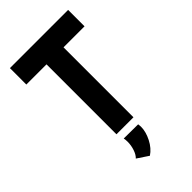

<svg xmlns="http://www.w3.org/2000/svg" viewBox="-285 -829 1157 1157"><g transform="rotate(-45 293.0 -251.0)"><path d="M541 -736V-596H362V0H217V-596H45V-736ZM196 186Q213 170 223 140Q233 110 233 79Q233 64 230 49L352 50Q354 64 354 72Q354 115 330 162Q306 209 268 234Z"/></g></svg>

Font: Josefin Sans
Style: Bold
Weight: 700
Designer: Santiago Orozco
Foundry: Typemade
Version: Version 2.000